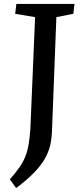

<svg xmlns="http://www.w3.org/2000/svg" viewBox="-20 -723 421 974"><path d="M158 -636 57 -653 63 -703H358L352 -653L266 -636L244 -66Q243 -25 235.5 10Q228 45 209 79.5Q190 114 154.5 151Q119 188 62 231L30 187Q59 154 78.5 126Q98 98 109 69.5Q120 41 125.5 7.5Q131 -26 134 -67Z"/></svg>

Font: Literata 18pt Medium
Style: Italic
Weight: 500
Italic angle: -2°
Designer: Latin by Veronika Burian and Jose Scaglione. Greek by Irene Vlachou. Cyrillic by Vera Evstafieva
Foundry: TypeTogether
Version: Version 3.103;gftools[0.9.29]